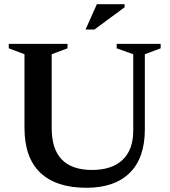

<svg xmlns="http://www.w3.org/2000/svg" viewBox="-20 -878 804 910"><path d="M611.5 -259V-621L533 -649V-670H741.5V-649L666.5 -621V-264.5Q666.5 -129.5 595 -58.8Q523.5 12 389.5 12Q246.5 12 171.2 -59.2Q96 -130.5 96 -272.5V-621L21.5 -649V-670H300V-649L225 -621V-270.5Q225 -72.5 416.5 -72.5Q510 -72.5 560.8 -120.2Q611.5 -168 611.5 -259ZM385.5 -738 439 -858H570.5V-843.5L427.5 -738Z"/></svg>

Font: Newsreader Text SemiBold
Style: Regular
Weight: 600
Designer: Hugues Gentile
Foundry: Production Type
Version: Version 1.001